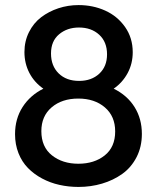

<svg xmlns="http://www.w3.org/2000/svg" viewBox="-20 -719 613 748"><path d="M285.6 9.3Q247.1 9.3 211.2 1.2Q175.3 -6.8 143.8 -23.7Q112.3 -40.5 88.9 -64.5Q65.4 -88.4 52 -122.3Q38.6 -156.2 38.6 -196.3Q38.6 -256.3 68.1 -302.2Q97.7 -348.1 148.9 -373.5Q113.3 -398.4 94.2 -435.3Q75.2 -472.2 75.2 -516.1Q75.2 -558.6 93 -594Q110.8 -629.4 140.4 -651.9Q169.9 -674.3 207.5 -686.8Q245.1 -699.2 286.1 -699.2Q342.3 -699.2 389.9 -677.7Q437.5 -656.2 467.3 -613.8Q497.1 -571.3 497.1 -515.6Q497.1 -471.2 477.3 -434.3Q457.5 -397.5 422.9 -373.5Q475.6 -347.7 504.2 -302Q532.7 -256.3 532.7 -197.3Q532.7 -147 512 -106.7Q491.2 -66.4 456.3 -41.5Q421.4 -16.6 377.7 -3.7Q334 9.3 285.6 9.3ZM288.1 -403.8Q336.4 -403.8 366.7 -431.9Q397 -460 397 -507.3Q397 -555.7 366.5 -583.7Q335.9 -611.8 287.6 -611.8Q241.7 -611.8 210.2 -585.4Q178.7 -559.1 178.7 -510.7Q178.7 -462.4 208.5 -433.1Q238.3 -403.8 288.1 -403.8ZM285.2 -81.1Q347.2 -81.1 387.9 -113.5Q428.7 -146 428.7 -207Q428.7 -266.1 388.7 -300.5Q348.6 -335 285.2 -335Q221.2 -335 181.2 -300.8Q141.1 -266.6 141.1 -208Q141.1 -146.5 182.4 -113.8Q223.6 -81.1 285.2 -81.1Z"/></svg>

Font: HK Grotesk SemiBold Legacy
Style: Regular
Weight: 600
Designer: Alfredo Marco Pradil
Foundry: Hanken Design Co.
Version: Version 2.022;PS 002.022;hotconv 1.0.88;makeotf.lib2.5.64775